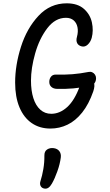

<svg xmlns="http://www.w3.org/2000/svg" viewBox="-20 -762 660 1157"><path d="M71.2 -264.5Q71.2 -369.5 106.5 -480.5Q141.8 -591.5 212.2 -666.8Q282.5 -742 382 -742Q447.7 -742 485.5 -708.7Q523.3 -675.3 533.8 -626.8Q544.3 -578.2 532.7 -534Q525.7 -509.2 509.2 -493.6Q492.7 -478 473.5 -482.2Q452.7 -486.8 445 -502.1Q437.3 -517.3 443.7 -539.7Q452.3 -571.7 446.9 -598Q441.5 -624.3 423.6 -639.5Q405.7 -654.7 377.5 -654.7Q312.8 -654.7 264.9 -591.8Q217 -529 191.8 -439.8Q166.7 -350.7 166.7 -276.5Q166.7 -216 180.9 -170.9Q195.2 -125.8 222.8 -101.1Q250.3 -76.3 288.8 -76.3Q340.2 -76.3 384.8 -116.7Q429.3 -157 459.8 -240.2Q467.5 -262.5 476.7 -273.7Q485.8 -284.8 497 -287.4Q508.2 -290 523.3 -285.2Q538 -280.3 543.9 -268.6Q549.8 -256.8 548.8 -242.5Q547.7 -228.2 542.2 -211.8Q515.3 -134.2 475.3 -84.1Q435.3 -34 386.8 -10.7Q338.3 12.7 283.7 12.7Q219 12.7 171.2 -20.2Q123.3 -53.2 97.2 -115.5Q71.2 -177.8 71.2 -264.5ZM277 -268.5Q277 -286.8 287.2 -299.8Q297.3 -312.8 316.2 -312.5Q370.8 -311.2 416.8 -314.8Q462.8 -318.5 514.2 -328.5Q525.7 -331 535.9 -326.3Q546.2 -321.7 552.5 -312.1Q558.8 -302.5 558.8 -291Q558.8 -272.8 549.4 -260.7Q540 -248.5 522.2 -244.3Q468.2 -233.5 422.1 -229.3Q376 -225.2 323.5 -226.5Q302.8 -226.8 289.9 -238Q277 -249.2 277 -268.5ZM223.8 329.3Q234.2 297.5 241.1 257.2Q248 216.8 247.5 175.3Q247 149.8 264 138.8Q281 127.7 304 130.8Q326.5 134 337.8 149.2Q349.2 164.5 346.3 187.2Q341.5 225.7 325.8 269.9Q310.2 314.2 292.7 344.5Q283.2 361.2 272.1 369Q261 376.8 247.3 374.3Q231.8 371.7 225.1 359.2Q218.3 346.7 223.8 329.3Z"/></svg>

Font: Monaspace Radon Var
Style: Regular
Weight: 400
Designer: Riley Cran and the Lettermatic Team
Version: Version 1.000 (Monaspace Radon Var)